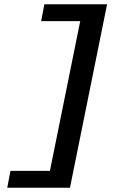

<svg xmlns="http://www.w3.org/2000/svg" viewBox="-20 -728 640 900"><path d="M14 152 29 73H214L356 -629H173L188 -708H482L308 152Z"/></svg>

Font: Source Code Pro ExtraLight ExtraBold
Style: Italic
Weight: 800
Italic angle: -11°
Monospace: yes
Version: Version 1.016;hotconv 1.0.116;makeotfexe 2.5.65601